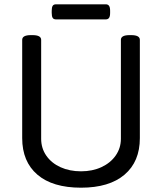

<svg xmlns="http://www.w3.org/2000/svg" viewBox="-20 -865 752 891"><path d="M83 -224V-680Q83 -702 123 -702H131Q171 -702 171 -680V-221Q171 -177 195 -142.5Q219 -108 261 -89Q303 -70 356 -70Q409 -70 451 -89.5Q493 -109 517 -143.5Q541 -178 541 -221V-680Q541 -702 581 -702H589Q629 -702 629 -680V-224Q629 -115 558 -54.5Q487 6 356 6Q224 6 153.5 -54.5Q83 -115 83 -224ZM220 -805V-815Q220 -831 224.5 -838Q229 -845 240 -845H471Q481 -845 486 -838Q491 -831 491 -815V-805Q491 -789 486 -782Q481 -775 471 -775H240Q229 -775 224.5 -782Q220 -789 220 -805Z"/></svg>

Font: Asap-Regular
Style: Regular
Weight: 400
Designer: Pablo Cosgaya
Foundry: Omnibus-Type
Version: Version 2.000; ttfautohint (v1.8)